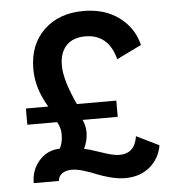

<svg xmlns="http://www.w3.org/2000/svg" viewBox="-54 -815 792 878"><g transform="rotate(-5 341.5 -376.0)"><path d="M197.3 -268.6H60.5V-343.2H163.2Q110 -430.9 110 -519.5Q110 -631.4 179.1 -698Q248.2 -764.5 361.4 -764.5Q457.7 -764.5 523.9 -715.9Q590 -667.3 610 -586.8L496.4 -531.4Q465.9 -648.2 359.1 -648.2Q303.2 -648.2 272.3 -615.9Q241.4 -583.6 241.4 -525Q241.4 -457.3 294.5 -343.2H475.5V-268.6H314.5Q327.3 -239.5 327.3 -210.5Q327.3 -172.3 309.1 -135.9Q330 -133.2 385 -113.9Q440 -94.5 467.7 -94.5Q539.5 -94.5 550.9 -173.2L654.5 -122.3Q643.2 -60.5 598 -23.4Q552.7 13.6 485.9 13.6Q454.5 13.6 418.6 4.3Q382.7 -5 356.1 -16.1Q329.5 -27.3 298.6 -36.6Q267.7 -45.9 245 -45.9Q217.7 -45.9 200.7 -33.9Q183.6 -21.8 181.8 0H66.4Q66.4 -60.9 104.1 -103.2Q141.8 -145.5 199.1 -146.8Q213.2 -173.6 213.2 -210.9Q213.2 -241.8 197.3 -268.6Z"/></g></svg>

Font: Spartan MB
Style: Bold
Weight: 700
Designer: Matt Bailey, Mirko Velimirovic
Foundry: Matt Bailey
Version: Version 1.005